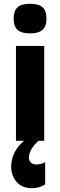

<svg xmlns="http://www.w3.org/2000/svg" viewBox="-20 -742 315 1012"><path d="M183 0Q136 42 132 85Q132 124 172 125Q183 125 194.5 122Q206 119 212 116L218 112V230Q188 250 148 250Q89 250 59.5 206.5Q30 163 42.5 103Q55 43 107 0H64V-500H213V0ZM138 -722Q184 -722 204.5 -703.5Q225 -685 225 -644Q225 -603 204 -584.5Q183 -566 138 -566Q93 -566 72.5 -584.5Q52 -603 52 -644Q52 -685 72.5 -703.5Q93 -722 138 -722Z"/></svg>

Font: Fivo Sans Modern
Style: Regular
Weight: 700
Designer: Alexander Slobzheninov
Foundry: Alexander Slobzheninov
Version: 1.0